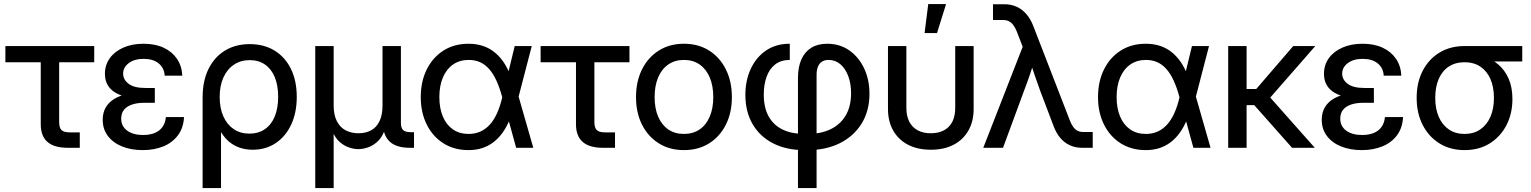

<svg xmlns="http://www.w3.org/2000/svg" viewBox="-20 -749 7758 973"><path d="M323.7 0Q254.4 0 220.5 -29.8Q186.5 -59.6 186.5 -119.6V-433.6H7.3V-515.6H457.5V-433.6H279.8V-130.9Q279.8 -101.6 291.7 -89.8Q303.7 -78.1 335 -78.1Q347.7 -78.1 359.6 -78.1Q371.6 -78.1 384.3 -78.1V0Q369.6 0 354.5 0Q339.4 0 323.7 0Z M703.1 11.7Q645.5 11.7 599.9 -6.3Q554.2 -24.4 527.3 -59.1Q500.5 -93.8 500.5 -142.1Q500.5 -177.7 515.6 -204.1Q530.8 -230.5 558.8 -247.6Q586.9 -264.6 625 -272.7Q663.1 -280.8 709.5 -280.8H764.6V-228H709.5Q675.3 -228 649.2 -219.2Q623 -210.4 608.6 -192.9Q594.2 -175.3 594.2 -147.9Q594.2 -109.4 624.3 -87.2Q654.3 -64.9 705.1 -64.9Q739.7 -64.9 764.6 -75.4Q789.6 -85.9 803.7 -106Q817.9 -126 820.8 -155.8H912.6Q909.7 -100.1 881.3 -62.7Q853 -25.4 806.9 -6.8Q760.7 11.7 703.1 11.7ZM717.3 -248Q669.4 -248 631.3 -255.6Q593.3 -263.2 566.7 -278.3Q540 -293.5 525.9 -317.6Q511.7 -341.8 511.7 -375Q511.7 -419.9 536.4 -454.1Q561 -488.3 605.2 -507.8Q649.4 -527.3 707.5 -527.3Q766.1 -527.3 809.1 -507.3Q852.1 -487.3 876.7 -451.2Q901.4 -415 903.8 -365.7H814.5Q812.5 -404.3 784.4 -427.5Q756.3 -450.7 708 -450.7Q661.1 -450.7 632.6 -429.2Q604 -407.7 604 -375.5Q604 -345.7 631.6 -324.5Q659.2 -303.2 716.3 -303.2H764.6V-248Z M1006.8 204.1V-255.9Q1006.8 -338.9 1036.6 -399.4Q1066.4 -460 1120.1 -492.7Q1173.8 -525.4 1245.6 -525.4Q1317.9 -525.4 1371.3 -492.7Q1424.8 -460 1454.3 -399.9Q1483.9 -339.8 1483.9 -257.8Q1483.9 -178.2 1455.8 -117.9Q1427.7 -57.6 1377.4 -23.9Q1327.1 9.8 1260.7 9.8Q1225.6 9.8 1195.8 -0.2Q1166 -10.3 1142.3 -29.8Q1118.7 -49.3 1101.1 -78.1H1100.1V204.1ZM1243.7 -71.8Q1289.1 -71.8 1322 -94.2Q1355 -116.7 1372.3 -158.7Q1389.6 -200.7 1389.6 -257.8Q1389.6 -315.9 1372.6 -357.7Q1355.5 -399.4 1323 -421.9Q1290.5 -444.3 1245.6 -444.3Q1199.7 -444.3 1165.3 -421.1Q1130.9 -397.9 1112.1 -356.2Q1093.3 -314.5 1093.3 -257.8Q1093.3 -201.2 1111.8 -159.4Q1130.4 -117.7 1164.3 -94.7Q1198.2 -71.8 1243.7 -71.8Z M1577.6 204.1V-515.6H1670.9V-215.3Q1670.9 -166 1687.3 -134.5Q1703.6 -103 1731.9 -88.4Q1760.3 -73.7 1796.4 -73.7Q1833 -73.7 1860.4 -88.4Q1887.7 -103 1903.1 -134.5Q1918.5 -166 1918.5 -215.3V-515.6H2011.7V-126.5Q2011.7 -100.1 2023.2 -89.6Q2034.7 -79.1 2063.5 -79.1H2078.1V0H2056.6Q1988.3 0 1954.6 -31.7Q1920.9 -63.5 1920.9 -124V-173.3H1941.9Q1941.9 -119.1 1927.5 -84Q1913.1 -48.8 1890.6 -29.3Q1868.2 -9.8 1843 -1.5Q1817.9 6.8 1796.4 6.8Q1774.4 6.8 1749.3 -1.5Q1724.1 -9.8 1701.7 -29.3Q1679.2 -48.8 1665 -84Q1650.9 -119.1 1650.9 -173.3H1670.9V204.1Z M2354 11.7Q2281.7 11.7 2227.3 -22.7Q2172.9 -57.1 2142.6 -117.9Q2112.3 -178.7 2112.3 -256.8Q2112.3 -335.9 2142.6 -397Q2172.9 -458 2227.3 -492.7Q2281.7 -527.3 2354.5 -527.3Q2392.1 -527.3 2424.1 -517.3Q2456.1 -507.3 2481.9 -487.5Q2507.8 -467.8 2528.8 -438.7Q2549.8 -409.7 2564.5 -370.6H2593.8L2607.4 -262.2L2682.6 0H2595.7L2524.4 -259.3Q2511.2 -307.1 2494.9 -342.3Q2478.5 -377.4 2458 -400.1Q2437.5 -422.9 2412.1 -434.1Q2386.7 -445.3 2355.5 -445.3Q2309.1 -445.3 2275.6 -421.9Q2242.2 -398.4 2224.4 -356.2Q2206.5 -314 2206.5 -257.3Q2206.5 -200.7 2224.1 -158.7Q2241.7 -116.7 2274.9 -93.5Q2308.1 -70.3 2355 -70.3Q2387.2 -70.3 2413.8 -82Q2440.4 -93.8 2461.7 -116.9Q2482.9 -140.1 2498.8 -175Q2514.6 -210 2525.4 -256.3L2588.4 -515.6H2674.8L2607.4 -256.3L2593.3 -145H2564Q2548.3 -106.9 2527.6 -77.6Q2506.8 -48.3 2481 -28.6Q2455.1 -8.8 2423.6 1.5Q2392.1 11.7 2354 11.7Z M3036.1 0Q2966.8 0 2932.9 -29.8Q2898.9 -59.6 2898.9 -119.6V-433.6H2719.7V-515.6H3169.9V-433.6H2992.2V-130.9Q2992.2 -101.6 3004.2 -89.8Q3016.1 -78.1 3047.4 -78.1Q3060.1 -78.1 3072 -78.1Q3084 -78.1 3096.7 -78.1V0Q3082 0 3066.9 0Q3051.8 0 3036.1 0Z M3445.8 11.7Q3373.5 11.7 3318.8 -22.5Q3264.2 -56.6 3233.6 -117.2Q3203.1 -177.7 3203.1 -256.8Q3203.1 -336.4 3233.6 -397.5Q3264.2 -458.5 3318.8 -492.9Q3373.5 -527.3 3445.8 -527.3Q3519 -527.3 3573.5 -492.9Q3627.9 -458.5 3658.4 -397.5Q3689 -336.4 3689 -256.8Q3689 -177.7 3658.4 -117.2Q3627.9 -56.6 3573.5 -22.5Q3519 11.7 3445.8 11.7ZM3445.8 -70.3Q3492.7 -70.3 3525.9 -93.3Q3559.1 -116.2 3576.9 -158.4Q3594.7 -200.7 3594.7 -256.8Q3594.7 -314 3576.9 -356.2Q3559.1 -398.4 3525.9 -421.9Q3492.7 -445.3 3445.8 -445.3Q3399.9 -445.3 3366.5 -422.1Q3333 -398.9 3315.2 -356.4Q3297.4 -314 3297.4 -256.8Q3297.4 -200.2 3315.2 -158.2Q3333 -116.2 3366.2 -93.3Q3399.4 -70.3 3445.8 -70.3Z M4023.9 204.1V-354Q4023.9 -409.7 4041.3 -448.2Q4058.6 -486.8 4091.6 -507.1Q4124.5 -527.3 4172.4 -527.3Q4235.8 -527.3 4283.9 -493.7Q4332 -460 4359.1 -402.6Q4386.2 -345.2 4386.2 -273.9Q4386.2 -187 4346.4 -122.8Q4306.6 -58.6 4236.1 -23.4Q4165.5 11.7 4073.2 11.7H4055.7Q3964.8 11.7 3897.7 -22.7Q3830.6 -57.1 3793.9 -120.1Q3757.3 -183.1 3757.3 -268.1Q3757.3 -340.8 3784.4 -399.7Q3811.5 -458.5 3861.8 -492.9Q3912.1 -527.3 3982.4 -527.3V-445.3Q3937.5 -445.3 3908.2 -422.4Q3878.9 -399.4 3864.7 -359.6Q3850.6 -319.8 3850.6 -270Q3850.6 -203.1 3875.5 -158.7Q3900.4 -114.3 3946.5 -92.3Q3992.7 -70.3 4055.7 -70.3H4073.2Q4139.2 -70.3 4188.5 -93.8Q4237.8 -117.2 4265.4 -163.3Q4293 -209.5 4293 -276.9Q4293 -326.2 4278.3 -364.3Q4263.7 -402.3 4238.3 -423.8Q4212.9 -445.3 4179.2 -445.3Q4158.7 -445.3 4145 -436.3Q4131.3 -427.2 4124.8 -410.4Q4118.2 -393.6 4118.2 -369.6V204.1Z M4697.3 9.8Q4630.4 9.8 4581.8 -15.4Q4533.2 -40.5 4506.6 -87.2Q4480 -133.8 4480 -197.3V-515.6H4573.2V-202.1Q4573.2 -161.1 4587.9 -132.6Q4602.5 -104 4630.1 -88.9Q4657.7 -73.7 4697.3 -73.7Q4736.8 -73.7 4764.4 -88.9Q4792 -104 4806.4 -132.6Q4820.8 -161.1 4820.8 -202.1V-515.6H4914.1V-197.3Q4914.1 -133.8 4887.5 -87.2Q4860.8 -40.5 4812.5 -15.4Q4764.2 9.8 4697.3 9.8ZM4665.5 -581.5 4684.1 -728.5H4774.4L4728.5 -581.5Z M4962.9 0 5162.6 -511.7 5133.8 -586.9Q5125.5 -607.9 5115.5 -621.3Q5105.5 -634.8 5093.3 -641.1Q5081.1 -647.5 5064.9 -647.5H5012.2V-727.5Q5026.9 -727.5 5041.3 -727.5Q5055.7 -727.5 5070.3 -727.5Q5104 -727.5 5132.1 -714.8Q5160.2 -702.1 5181.6 -677.2Q5203.1 -652.3 5216.8 -616.2L5400.9 -140.6Q5408.7 -119.6 5418.5 -106.2Q5428.2 -92.8 5440.4 -86.4Q5452.6 -80.1 5469.2 -80.1H5517.6V0Q5504.4 0 5491 0Q5477.5 0 5463.9 0Q5430.2 0 5402.1 -12.7Q5374 -25.4 5353 -50.3Q5332 -75.2 5318.8 -111.3L5251 -290Q5237.3 -328.1 5223.9 -366.7Q5210.4 -405.3 5198.2 -443.8H5223.1Q5210.9 -405.3 5197.8 -366.7Q5184.6 -328.1 5169.9 -290L5063 0Z M5786.1 11.7Q5713.9 11.7 5659.4 -22.7Q5605 -57.1 5574.7 -117.9Q5544.4 -178.7 5544.4 -256.8Q5544.4 -335.9 5574.7 -397Q5605 -458 5659.4 -492.7Q5713.9 -527.3 5786.6 -527.3Q5824.2 -527.3 5856.2 -517.3Q5888.2 -507.3 5914.1 -487.5Q5939.9 -467.8 5960.9 -438.7Q5981.9 -409.7 5996.6 -370.6H6025.9L6039.6 -262.2L6114.7 0H6027.8L5956.5 -259.3Q5943.4 -307.1 5927 -342.3Q5910.6 -377.4 5890.1 -400.1Q5869.6 -422.9 5844.2 -434.1Q5818.8 -445.3 5787.6 -445.3Q5741.2 -445.3 5707.8 -421.9Q5674.3 -398.4 5656.5 -356.2Q5638.7 -314 5638.7 -257.3Q5638.7 -200.7 5656.2 -158.7Q5673.8 -116.7 5707 -93.5Q5740.2 -70.3 5787.1 -70.3Q5819.3 -70.3 5845.9 -82Q5872.6 -93.8 5893.8 -116.9Q5915 -140.1 5930.9 -175Q5946.8 -210 5957.5 -256.3L6020.5 -515.6H6106.9L6039.6 -256.3L6025.4 -145H5996.1Q5980.5 -106.9 5959.7 -77.6Q5939 -48.3 5913.1 -28.6Q5887.2 -8.8 5855.7 1.5Q5824.2 11.7 5786.1 11.7Z M6297.4 -515.6V0H6204.1V-515.6ZM6645.5 -515.6 6383.8 -216.3H6265.1L6263.7 -297.9H6346.2L6533.7 -515.6ZM6527.8 0 6333.5 -219.2 6386.2 -289.6 6643.1 0Z M6880.9 11.7Q6823.2 11.7 6777.6 -6.3Q6731.9 -24.4 6705.1 -59.1Q6678.2 -93.8 6678.2 -142.1Q6678.2 -177.7 6693.4 -204.1Q6708.5 -230.5 6736.6 -247.6Q6764.6 -264.6 6802.7 -272.7Q6840.8 -280.8 6887.2 -280.8H6942.4V-228H6887.2Q6853 -228 6826.9 -219.2Q6800.8 -210.4 6786.4 -192.9Q6772 -175.3 6772 -147.9Q6772 -109.4 6802 -87.2Q6832 -64.9 6882.8 -64.9Q6917.5 -64.9 6942.4 -75.4Q6967.3 -85.9 6981.4 -106Q6995.6 -126 6998.5 -155.8H7090.3Q7087.4 -100.1 7059.1 -62.7Q7030.8 -25.4 6984.6 -6.8Q6938.5 11.7 6880.9 11.7ZM6895 -248Q6847.2 -248 6809.1 -255.6Q6771 -263.2 6744.4 -278.3Q6717.8 -293.5 6703.6 -317.6Q6689.5 -341.8 6689.5 -375Q6689.5 -419.9 6714.1 -454.1Q6738.8 -488.3 6783 -507.8Q6827.1 -527.3 6885.3 -527.3Q6943.8 -527.3 6986.8 -507.3Q7029.8 -487.3 7054.4 -451.2Q7079.1 -415 7081.5 -365.7H6992.2Q6990.2 -404.3 6962.2 -427.5Q6934.1 -450.7 6885.7 -450.7Q6838.9 -450.7 6810.3 -429.2Q6781.7 -407.7 6781.7 -375.5Q6781.7 -345.7 6809.3 -324.5Q6836.9 -303.2 6894 -303.2H6942.4V-248Z M7401.9 11.7Q7329.6 11.7 7274.9 -22.2Q7220.2 -56.2 7189.7 -116Q7159.2 -175.8 7159.2 -252.9Q7159.2 -330.6 7189.5 -389.6Q7219.7 -448.7 7274.4 -482.2Q7329.1 -515.6 7401.9 -515.6H7694.3V-437.5H7503.4L7401.9 -433.6Q7355.5 -433.6 7322 -411.6Q7288.6 -389.6 7271 -348.9Q7253.4 -308.1 7253.4 -252.9Q7253.4 -197.8 7271.2 -156.7Q7289.1 -115.7 7322.3 -93Q7355.5 -70.3 7401.9 -70.3Q7448.7 -70.3 7481.9 -93.3Q7515.1 -116.2 7533 -157.2Q7550.8 -198.2 7550.8 -252.9Q7550.8 -308.1 7533 -348.6Q7515.1 -389.2 7481.9 -411.4Q7448.7 -433.6 7401.9 -433.6V-479Q7451.7 -479 7495.6 -464.8Q7539.6 -450.7 7573 -422.1Q7606.4 -393.6 7625.5 -349.9Q7644.5 -306.2 7644.5 -247.1Q7644.5 -173.3 7614.3 -114.7Q7584 -56.2 7529.5 -22.2Q7475.1 11.7 7401.9 11.7Z"/></svg>

Font: Inter Cardless Display
Style: Regular
Weight: 400
Designer: Rasmus Andersson
Foundry: rsms
Version: Version 4.001;git-9221beed3